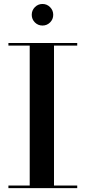

<svg xmlns="http://www.w3.org/2000/svg" viewBox="-20 -972 442 992"><path d="M160.2 -856.2Q144 -872.5 144 -895.5Q144 -918.5 160.2 -935Q176.5 -951.5 199.5 -951.5Q222.5 -951.5 238.8 -935Q255 -918.5 255 -895.5Q255 -872.5 238.8 -856.2Q222.5 -840 199.5 -840Q176.5 -840 160.2 -856.2ZM23.5 -13.5H133.5V-736.5H23.5V-750H379V-736.5H259V-13.5H379V0H23.5Z"/></svg>

Font: Bodoni* 16pt Medium
Style: Regular
Weight: 500
Version: Version 2.3